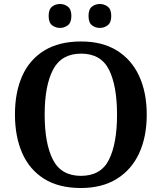

<svg xmlns="http://www.w3.org/2000/svg" viewBox="-20 -933 812 963"><path d="M386 10Q275 10 201.5 -36Q128 -82 91.5 -165Q55 -248 55 -359Q55 -470 91.5 -552Q128 -634 202 -679.5Q276 -725 387 -725Q493 -725 566.5 -679.5Q640 -634 678 -551.5Q716 -469 716 -358Q716 -247 678 -164.5Q640 -82 566 -36Q492 10 386 10ZM386 -51Q486 -51 526.5 -132Q567 -213 567 -358Q567 -503 526.5 -583.5Q486 -664 387 -664Q288 -664 246 -583.5Q204 -503 204 -358Q204 -213 245.5 -132Q287 -51 386 -51ZM481 -793Q458 -793 441 -806.5Q424 -820 424 -853Q424 -886 441 -899.5Q458 -913 481 -913Q503 -913 520.5 -899.5Q538 -886 538 -853Q538 -820 520.5 -806.5Q503 -793 481 -793ZM281 -793Q258 -793 241 -806.5Q224 -820 224 -853Q224 -886 241 -899.5Q258 -913 281 -913Q303 -913 320.5 -899.5Q338 -886 338 -853Q338 -820 320.5 -806.5Q303 -793 281 -793Z"/></svg>

Font: Noto Naskh Arabic UI Semi
Style: Bold
Weight: 700
Designer: Monotype Design Team, David Williams, Mohamad Dakak and Nizar Qandah
Foundry: Monotype Imaging Inc.
Version: Version 2.014; ttfautohint (v1.8.4.7-5d5b)